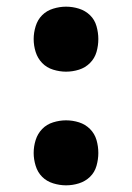

<svg xmlns="http://www.w3.org/2000/svg" viewBox="-20 -548 396 576"><path d="M178 -333Q159 -333 139.5 -339Q120 -345 106.5 -359Q93 -373 87 -392Q81 -411 81 -431Q81 -450 87 -469.5Q93 -489 106.5 -502.5Q120 -516 139.5 -522Q159 -528 178 -528Q198 -528 217 -522Q236 -516 250 -502.5Q264 -489 269.5 -469.5Q275 -450 275 -431Q275 -411 269.5 -392Q264 -373 250 -359Q236 -345 217 -339Q198 -333 178 -333ZM178 8Q159 8 139.5 2Q120 -4 106.5 -17.5Q93 -31 87 -50.5Q81 -70 81 -89Q81 -109 87 -128Q93 -147 106.5 -161Q120 -175 139.5 -181Q159 -187 178 -187Q198 -187 217 -181Q236 -175 250 -161Q264 -147 269.5 -128Q275 -109 275 -89Q275 -70 269.5 -50.5Q264 -31 250 -17.5Q236 -4 217 2Q198 8 178 8Z"/></svg>

Font: Iosevka QP
Style: Bold
Weight: 700
Designer: Belleve Invis
Foundry: Belleve Invis
Version: Version 20.0.0; ttfautohint (v1.8.4)